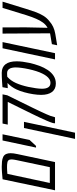

<svg xmlns="http://www.w3.org/2000/svg" viewBox="672 -1352 920 2305"><g transform="rotate(-90 1132.5 -200.0)"><path d="M0 0 132.3 -629.4Q154.3 -631.3 175.3 -633.3Q196.3 -635.3 215.6 -636.7Q234.9 -638.2 252 -638.9Q269 -639.6 283.2 -639.6Q313 -639.6 344.2 -636.7Q375.5 -633.8 400.4 -622.3Q425.3 -610.8 436 -585.4Q440.9 -574.7 443.1 -561.5Q445.3 -548.3 445.3 -533.7Q445.3 -516.6 442.9 -497.1Q440.4 -477.5 434.6 -451.7L338.9 0ZM87.9 -62.5H277.8L360.8 -455.1Q363.8 -468.8 366 -481.7Q368.2 -494.6 369.4 -504.9Q370.6 -515.1 370.6 -522.5Q370.6 -531.2 368.4 -541.7Q366.2 -552.2 360.4 -558.6Q352.5 -567.4 338.6 -571Q324.7 -574.7 308.1 -575.4Q291.5 -576.2 275.9 -576.2Q258.8 -576.2 240.5 -575.2Q222.2 -574.2 197.3 -571.8Z M512.7 -228 598.1 -629.9H672.4L604.5 -305.7L532.7 -228Z M805.2 0Q805.2 -2 804.9 -5.1Q804.7 -8.3 805.2 -12.7Q805.7 -15.1 806.2 -17.6Q806.6 -20 807.1 -22.9Q807.6 -25.9 808.6 -29.3Q816.4 -55.2 834 -96.4Q851.6 -137.7 874 -185.1Q896.5 -232.4 918 -276.9L1061 -567.4H788.6L801.3 -629.9H1151.9L1140.6 -573.7L994.1 -275.4Q990.2 -267.1 985.8 -258.1Q981.4 -249 976.6 -238.8Q971.7 -228.5 966.1 -217Q960.4 -205.6 954.3 -192.4Q948.2 -179.2 940.9 -164.1Q926.3 -132.3 914.1 -105.2Q901.9 -78.1 893.1 -54.4Q884.3 -30.8 879.4 -9.3L877 0ZM617.2 240.2 747.6 -372.6H821.8L691.4 240.2Z M1281.7 9.8Q1247.6 9.8 1222.2 -2.2Q1196.8 -14.2 1179.7 -37.1Q1162.6 -60.1 1154.1 -92.5Q1145.5 -125 1145.5 -166.5Q1145.5 -209.5 1153.8 -262.9Q1162.1 -316.4 1176.8 -368.9Q1191.4 -421.4 1209.5 -460.4Q1223.6 -491.2 1243.9 -519.8Q1264.2 -548.3 1288.6 -570.8Q1280.8 -570.3 1272.9 -569.8Q1265.1 -569.3 1257.3 -568.8Q1249.5 -568.4 1241.7 -567.9Q1233.9 -567.4 1226.1 -567.4L1237.8 -630.9Q1272.5 -633.8 1303 -635.7Q1333.5 -637.7 1360.4 -638.7Q1387.2 -639.6 1410.6 -639.6Q1444.8 -639.6 1470.7 -627.9Q1496.6 -616.2 1513.7 -593.5Q1530.8 -570.8 1539.6 -537.6Q1548.3 -504.4 1548.3 -460.9Q1548.3 -426.8 1543.5 -388.7Q1538.6 -350.6 1529.3 -307.1Q1515.6 -245.1 1494.6 -188.2Q1473.6 -131.3 1443.6 -86.7Q1413.6 -42 1373.3 -16.1Q1333 9.8 1281.7 9.8ZM1289.1 -54.7Q1314.5 -54.7 1335.2 -68.4Q1356 -82 1372.3 -104Q1388.7 -126 1400.9 -151.4Q1417 -183.1 1430.7 -226.3Q1444.3 -269.5 1454.3 -315.7Q1464.4 -361.8 1469.7 -403.1Q1475.1 -444.3 1475.1 -472.7Q1475.1 -494.1 1470.7 -516.1Q1466.3 -538.1 1454.6 -553.2Q1446.8 -563 1435.3 -569.1Q1423.8 -575.2 1407.2 -575.2Q1398.9 -575.2 1391.6 -575Q1384.3 -574.7 1377.2 -574.2Q1370.1 -573.7 1362.8 -573.2Q1316.4 -532.2 1288.6 -470.5Q1260.7 -408.7 1241.7 -322.8Q1231.4 -273.9 1225.3 -230.5Q1219.2 -187 1219.2 -155.8Q1219.2 -106.4 1236.6 -80.6Q1253.9 -54.7 1289.1 -54.7Z M1571.3 0 1705.1 -629.9H1779.3L1646 0Z M1741.2 25.9 1754.4 -37.6 1867.7 -56.6Q1878.4 -58.6 1888.4 -60.5Q1898.4 -62.5 1908.7 -64.5L1884.8 -22L1881.3 -629.9H1955.6L1956.1 -345.2L1950.7 -89.4Q1987.8 -109.9 2013.4 -144.8Q2039.1 -179.7 2059.1 -227.1Q2068.4 -247.1 2079.8 -278.1Q2091.3 -309.1 2103 -346.7L2189.9 -629.9H2264.6L2178.7 -350.1Q2159.7 -289.1 2140.6 -235.8Q2121.6 -182.6 2095 -139.4Q2068.4 -96.2 2026.9 -64.9Q1998 -39.1 1961.4 -22Q1924.8 -4.9 1877 3.4Z"/></g></svg>

Font: Open Sans Condensed
Style: Italic
Weight: 400
Width: 3
Italic angle: -12°
Designer: Monotype Design Team
Foundry: Monotype Imaging Inc.
Version: Version 3.000